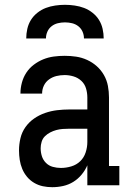

<svg xmlns="http://www.w3.org/2000/svg" viewBox="-20 -770 540 798"><path d="M197 8Q177 8 158 4Q139 0 122 -10Q105 -20 92.5 -35Q80 -50 72.5 -68Q65 -86 62 -105.5Q59 -125 59 -145Q59 -170 65 -195.5Q71 -221 86 -242Q101 -263 122 -277.5Q143 -292 167.5 -300.5Q192 -309 217.5 -312Q243 -315 268 -315H343V-365Q343 -384 337.5 -402.5Q332 -421 318 -434Q304 -447 285.5 -452.5Q267 -458 249 -458Q231 -458 214.5 -454Q198 -450 184 -440Q170 -430 162.5 -414.5Q155 -399 155 -381Q155 -381 155 -381Q155 -381 155 -381H65Q65 -381 65 -381.5Q65 -382 65 -382Q65 -404 71 -426.5Q77 -449 89.5 -468Q102 -487 120.5 -501Q139 -515 160 -523.5Q181 -532 203.5 -535Q226 -538 249 -538Q273 -538 296.5 -534.5Q320 -531 342 -521Q364 -511 382 -495Q400 -479 412 -458Q424 -437 428.5 -413Q433 -389 433 -365V-80H476V0H343V-83Q334 -62 319 -44Q304 -26 284.5 -14Q265 -2 242.5 3Q220 8 197 8ZM233 -72Q255 -72 276.5 -78.5Q298 -85 313.5 -100Q329 -115 336 -136.5Q343 -158 343 -180V-235H268Q255 -235 241 -234Q227 -233 214 -229.5Q201 -226 188.5 -219.5Q176 -213 166.5 -203.5Q157 -194 153 -180.5Q149 -167 149 -154Q149 -137 154 -121Q159 -105 171 -93Q183 -81 199.5 -76.5Q216 -72 233 -72ZM89 -610Q89 -630 93.5 -650Q98 -670 108.5 -687Q119 -704 135.5 -717Q152 -730 170.5 -737Q189 -744 209.5 -747Q230 -750 250 -750Q270 -750 290.5 -747Q311 -744 329.5 -737Q348 -730 364.5 -717Q381 -704 391.5 -687Q402 -670 406.5 -650Q411 -630 411 -610H329Q329 -625 323 -638.5Q317 -652 305.5 -661Q294 -670 279.5 -673.5Q265 -677 250 -677Q235 -677 220.5 -673.5Q206 -670 194.5 -661Q183 -652 177 -638.5Q171 -625 171 -610Z"/></svg>

Font: Iosevka Slab Medium
Style: Regular
Weight: 500
Monospace: yes
Designer: Belleve Invis
Foundry: Belleve Invis
Version: Version 11.1.1; ttfautohint (v1.8.3)